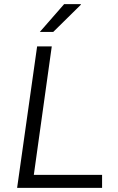

<svg xmlns="http://www.w3.org/2000/svg" viewBox="-20 -911 572 931"><path d="M63 0 160 -686H231L144 -63H475V0ZM173 -756 291 -891H372V-888L238 -756Z"/></svg>

Font: Chivo Medium ExtraLight
Style: Italic
Weight: 250
Italic angle: -8.05°
Version: Version 2.002